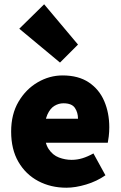

<svg xmlns="http://www.w3.org/2000/svg" viewBox="-20 -864 566 896"><path d="M290 12Q217 12 158.5 -19Q100 -50 66 -108.5Q32 -167 32 -250Q32 -331 66.5 -389.5Q101 -448 156 -480Q211 -512 272 -512Q346 -512 394.5 -479.5Q443 -447 466.5 -392Q490 -337 490 -270Q490 -248 487.5 -227.5Q485 -207 483 -198H168L166 -310H344Q344 -339 329.5 -360.5Q315 -382 276 -382Q254 -382 234 -370Q214 -358 201 -329Q188 -300 188 -250Q188 -197 207 -168.5Q226 -140 255 -129Q284 -118 314 -118Q340 -118 364.5 -125.5Q389 -133 416 -148L472 -46Q432 -18 382 -3Q332 12 290 12ZM260 -572 70 -730 186 -844 344 -656Z"/></svg>

Font: Assistant ExtraLight ExtraBold
Style: Regular
Weight: 800
Version: Version 3.000